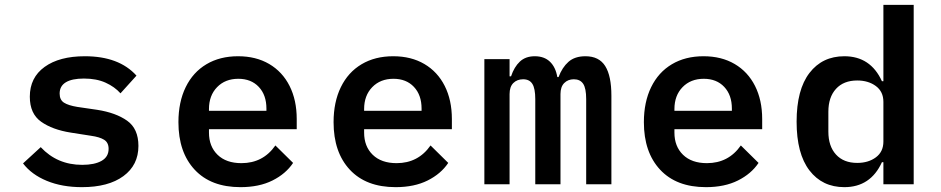

<svg xmlns="http://www.w3.org/2000/svg" viewBox="-20 -760 3880 792"><path d="M75 -86 148 -153Q216 -80 319 -80Q370 -80 399 -96.5Q428 -113 428 -146Q428 -172 409.5 -183.5Q391 -195 355 -200L272 -213Q196 -225 149.5 -258Q103 -291 103 -361Q103 -440 164 -484Q225 -528 330 -528Q471 -528 543 -448L477 -375Q453 -402 415.5 -419Q378 -436 326 -436Q277 -436 251.5 -420.5Q226 -405 226 -374Q226 -348 244 -336.5Q262 -325 299 -319L381 -307Q458 -295 504.5 -262Q551 -229 551 -158Q551 -79 489 -33.5Q427 12 318 12Q236 12 173 -14Q110 -40 75 -86Z M716 -256Q716 -339 746 -400.5Q776 -462 831.5 -495Q887 -528 962 -528Q1036 -528 1090.5 -496Q1145 -464 1174.5 -405.5Q1204 -347 1204 -269V-227H842V-213Q842 -156 877.5 -121.5Q913 -87 976 -87Q1065 -87 1116 -160L1189 -88Q1159 -43 1104 -15.5Q1049 12 972 12Q850 12 783 -60Q716 -132 716 -256ZM1079 -303V-312Q1079 -368 1047.5 -401.5Q1016 -435 963 -435Q909 -435 875.5 -400.5Q842 -366 842 -310V-303Z M1356 -256Q1356 -339 1386 -400.5Q1416 -462 1471.5 -495Q1527 -528 1602 -528Q1676 -528 1730.5 -496Q1785 -464 1814.5 -405.5Q1844 -347 1844 -269V-227H1482V-213Q1482 -156 1517.5 -121.5Q1553 -87 1616 -87Q1705 -87 1756 -160L1829 -88Q1799 -43 1744 -15.5Q1689 12 1612 12Q1490 12 1423 -60Q1356 -132 1356 -256ZM1719 -303V-312Q1719 -368 1687.5 -401.5Q1656 -435 1603 -435Q1549 -435 1515.5 -400.5Q1482 -366 1482 -310V-303Z M1978 0V-516H2082V-445H2088Q2101 -484 2124.5 -506Q2148 -528 2186 -528Q2225 -528 2248.5 -505.5Q2272 -483 2279 -442H2284Q2299 -482 2325 -505Q2351 -528 2395 -528Q2451 -528 2476.5 -487.5Q2502 -447 2502 -365V0H2398V-351Q2398 -396 2385.5 -414.5Q2373 -433 2347 -433Q2323 -433 2307.5 -417.5Q2292 -402 2292 -372V0H2188V-351Q2188 -395 2176 -414Q2164 -433 2138 -433Q2113 -433 2097.5 -417.5Q2082 -402 2082 -372V0Z M2636 -256Q2636 -339 2666 -400.5Q2696 -462 2751.5 -495Q2807 -528 2882 -528Q2956 -528 3010.5 -496Q3065 -464 3094.5 -405.5Q3124 -347 3124 -269V-227H2762V-213Q2762 -156 2797.5 -121.5Q2833 -87 2896 -87Q2985 -87 3036 -160L3109 -88Q3079 -43 3024 -15.5Q2969 12 2892 12Q2770 12 2703 -60Q2636 -132 2636 -256ZM2999 -303V-312Q2999 -368 2967.5 -401.5Q2936 -435 2883 -435Q2829 -435 2795.5 -400.5Q2762 -366 2762 -310V-303Z M3624 -91H3618Q3571 12 3463 12Q3372 12 3319 -57Q3266 -126 3266 -258Q3266 -390 3319 -459Q3372 -528 3463 -528Q3571 -528 3618 -425H3624V-740H3749V0H3624ZM3516 -88Q3562 -88 3593 -111Q3624 -134 3624 -176V-340Q3624 -382 3593 -405Q3562 -428 3516 -428Q3460 -428 3428.5 -393.5Q3397 -359 3397 -299V-217Q3397 -157 3428.5 -122.5Q3460 -88 3516 -88Z"/></svg>

Font: Writer SemiBold
Style: Regular
Weight: 600
Monospace: yes
Designer: Mike Abbink, Paul van der Laan, Pieter van Rosmalen
Foundry: Bold Monday
Version: Version 2.001 2020